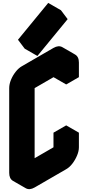

<svg xmlns="http://www.w3.org/2000/svg" viewBox="-20 -1243 603 1314"><path d="M217 -740 433 -865Q467 -885 493.5 -870Q520 -855 520 -815V-715L433 -665V-765L217 -640V-60L433 -185V-285L520 -335V-235Q520 -209 507.5 -179Q495 -149 475.5 -123.5Q456 -98 433 -85L217 40Q182 60 156 45Q130 30 130 -10V-590Q130 -617 142 -646.5Q154 -676 174 -701.5Q194 -727 217 -740ZM190 -921 397 -1173 443 -1112 236 -860ZM520 -335 433 -285 346 -335 433 -385ZM433 -285V-185L346 -235V-335ZM433 -185 217 -60 130 -110 346 -235ZM433 -765V-665L346 -715V-815ZM494 -870Q467 -885 433 -865L217 -740Q194 -727 174 -701.5Q154 -676 142 -646.5Q130 -617 130 -590V-10Q130 30 156 45L69 -5Q43 -20 43 -60V-640Q43 -667 55 -696.5Q67 -726 87 -751.5Q107 -777 130 -790L346 -915Q381 -935 407 -920ZM397 -1173 190 -921 103 -971 310 -1223ZM190 -921 236 -860 149 -910 103 -971Z"/></svg>

Font: Nabla
Style: Regular
Weight: 400
Designer: Arthur Reinders Folmer
Foundry: Typearture
Version: Version 1.002